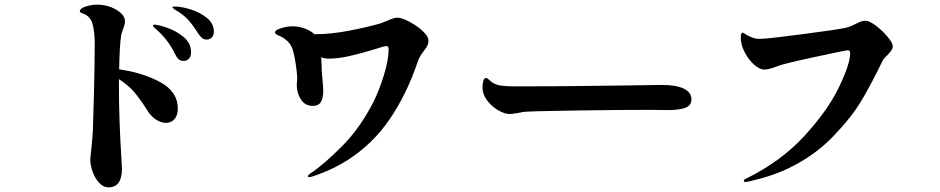

<svg xmlns="http://www.w3.org/2000/svg" viewBox="-20 -788 4040 825"><path d="M744 -322Q744 -292 729.5 -276Q715 -260 693 -260Q673 -260 651.5 -273.5Q630 -287 614 -312Q583 -361 558 -391Q533 -421 491 -448V-414Q491 -277 502 -101L504 -63Q504 17 446 17Q424 17 406 -2.5Q388 -22 378 -50Q368 -78 368 -101Q368 -111 372 -145Q378 -202 379 -224Q381 -271 384 -398Q387 -525 387 -600Q387 -653 377 -687Q367 -721 331 -732Q323 -735 323 -739Q323 -752 348.5 -760Q374 -768 396 -768Q443 -768 480 -746Q517 -724 517 -696Q517 -685 510 -666Q502 -647 500 -631Q494 -594 492 -490Q593 -476 668.5 -435Q744 -394 744 -322ZM899 -652Q899 -636 890 -627Q881 -618 868 -618Q855 -618 846 -626.5Q837 -635 827 -651Q807 -683 786.5 -705Q766 -727 731 -747Q721 -754 721 -757Q721 -760 730 -760Q758 -760 798 -748Q838 -736 868.5 -711.5Q899 -687 899 -652ZM801 -563Q801 -545 791.5 -535.5Q782 -526 769 -526Q755 -526 746 -535Q737 -544 730 -560Q700 -622 643 -669Q637 -675 637 -678Q637 -682 644 -682Q659 -682 697.5 -669Q736 -656 768.5 -629.5Q801 -603 801 -563Z M1821 -614Q1821 -601 1816.5 -592Q1812 -583 1802 -570Q1792 -557 1785.5 -546.5Q1779 -536 1774 -520Q1726 -380 1653.5 -274.5Q1581 -169 1475 -101Q1430 -72 1375.5 -49.5Q1321 -27 1309 -27Q1303 -27 1303 -31Q1303 -36 1314 -43Q1368 -78 1448 -158Q1528 -238 1585 -351Q1610 -401 1630 -466.5Q1650 -532 1650 -577Q1650 -590 1640 -590Q1631 -590 1592 -577Q1533 -559 1483 -547.5Q1433 -536 1391 -536Q1375 -536 1360 -542L1362 -506Q1362 -480 1365 -453Q1369 -413 1369 -399Q1369 -367 1359 -350Q1349 -333 1324 -333Q1291 -333 1273 -360.5Q1255 -388 1255 -425Q1255 -429 1256 -434.5Q1257 -440 1257 -448Q1257 -472 1251 -511.5Q1245 -551 1238 -574Q1231 -596 1215.5 -611Q1200 -626 1172 -638Q1162 -642 1162 -649Q1162 -659 1188 -667Q1214 -675 1236 -675Q1266 -675 1291 -665Q1316 -655 1331 -641H1333Q1403 -641 1482 -656.5Q1561 -672 1613 -687Q1625 -691 1646 -700Q1648 -701 1662 -706.5Q1676 -712 1689 -712Q1706 -712 1738.5 -695Q1771 -678 1796 -655Q1821 -632 1821 -614Z M2092 -436Q2108 -424 2131 -420.5Q2154 -417 2189 -417H2231Q2355 -417 2476.5 -418.5Q2598 -420 2685 -421L2824 -423Q2886 -423 2918.5 -407Q2951 -391 2951 -362Q2951 -334 2924 -324.5Q2897 -315 2849 -315L2776 -316Q2633 -316 2441 -313Q2249 -310 2228 -307Q2200 -301 2202 -302Q2176 -298 2171 -298Q2149 -298 2121 -314Q2093 -330 2073 -356.5Q2053 -383 2053 -413Q2053 -425 2056.5 -439Q2060 -453 2068 -453Q2073 -453 2080.5 -446Q2088 -439 2092 -436Z M3176 -11Q3176 -16 3187 -21Q3335 -94 3435.5 -203Q3536 -312 3584.5 -412.5Q3633 -513 3633 -559Q3633 -572 3623 -572Q3615 -572 3480.5 -543Q3346 -514 3322 -504Q3283 -489 3265 -489Q3244 -489 3220 -510.5Q3196 -532 3179.5 -564Q3163 -596 3163 -626Q3163 -648 3171 -648Q3173 -648 3184.5 -640.5Q3196 -633 3211 -627Q3226 -621 3246 -621Q3274 -621 3419.5 -640Q3565 -659 3607 -667Q3630 -671 3658 -686Q3668 -691 3678 -695Q3688 -699 3699 -699Q3715 -699 3743 -678Q3771 -657 3793.5 -630.5Q3816 -604 3816 -590Q3816 -580 3810.5 -572Q3805 -564 3793 -551Q3791 -549 3783 -541.5Q3775 -534 3772 -526Q3725 -429 3682.5 -357Q3640 -285 3558.5 -200.5Q3477 -116 3362 -62Q3310 -38 3252 -22Q3194 -6 3182 -6Q3176 -6 3176 -11Z"/></svg>

Font: Shippori Antique
Style: Regular
Weight: 400
Designer: FONTDASU
Foundry: FONTDASU / Google Inc. / but / Adobe
Version: Version 2.001